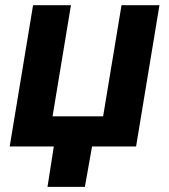

<svg xmlns="http://www.w3.org/2000/svg" viewBox="-20 -566 654 742"><path d="M17.5 0 107.8 -545.9H254.2L183.1 -116.4H378.5L449.6 -545.9H596.2L505.9 0ZM163.6 156.2 192.8 -31.2H341.3L308 156.2Z"/></svg>

Font: Inter Variable
Style: Italic
Weight: 400
Italic angle: -9.39999°
Designer: Rasmus Andersson
Foundry: rsms
Version: Version 4.001;git-9221beed3